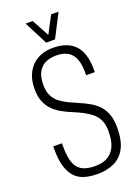

<svg xmlns="http://www.w3.org/2000/svg" viewBox="-164 -937 736 1018"><g transform="rotate(-20 204.0 -428.0)"><path d="M206 12Q166 12 133.5 3Q101 -6 79 -28.5Q57 -51 44.5 -90Q32 -129 32 -189Q32 -194 32 -198Q32 -202 32 -206H81Q81 -201 81 -196Q81 -191 81 -186Q81 -132 92.5 -98Q104 -64 131.5 -48Q159 -32 206 -32Q231 -32 251 -37.5Q271 -43 286.5 -54.5Q302 -66 313 -83.5Q324 -101 329.5 -126Q335 -151 335 -183Q335 -220 323 -245.5Q311 -271 289.5 -288Q268 -305 242.5 -318Q217 -331 189 -342.5Q161 -354 135.5 -368Q110 -382 89 -402.5Q68 -423 55.5 -452.5Q43 -482 43 -525Q43 -569 56 -601.5Q69 -634 91.5 -655.5Q114 -677 143.5 -687.5Q173 -698 207 -698Q247 -698 278 -687.5Q309 -677 330.5 -655Q352 -633 363 -598Q374 -563 374 -513V-501H325V-521Q325 -563 313.5 -593Q302 -623 276.5 -638.5Q251 -654 210 -654Q179 -654 153 -643Q127 -632 110.5 -605Q94 -578 94 -530Q94 -494 106 -469.5Q118 -445 139 -428.5Q160 -412 186 -399.5Q212 -387 239.5 -375.5Q267 -364 293 -349.5Q319 -335 340 -314Q361 -293 373 -261.5Q385 -230 385 -185Q385 -112 362 -69Q339 -26 298 -7Q257 12 206 12ZM117 -868H157L222 -748H198L261 -868H303L235 -736H185Z"/></g></svg>

Font: Archivo ExtraCondensed Thin
Style: Regular
Weight: 250
Width: 2
Designer: Hector Gatti
Foundry: Omnibus-Type
Version: Version 2.001